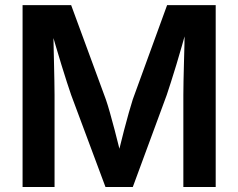

<svg xmlns="http://www.w3.org/2000/svg" viewBox="-20 -748 953 768"><path d="M70.3 0V-727.5H264.6L403.3 -350.6Q410.6 -329.6 419.7 -297.4Q428.7 -265.1 438.5 -228.3Q448.2 -191.4 456.8 -156.5Q465.3 -121.6 471.2 -95.7H443.8Q449.7 -121.1 458.3 -155.8Q466.8 -190.4 476.3 -227.3Q485.8 -264.2 495.1 -296.6Q504.4 -329.1 511.2 -350.6L648.4 -727.5H842.8V0H713.4V-368.2Q713.4 -391.6 714.1 -424.6Q714.8 -457.5 715.8 -494.9Q716.8 -532.2 717.8 -570.3Q718.8 -608.4 718.8 -642.6H729.5Q719.2 -605 707.8 -565.2Q696.3 -525.4 685.1 -488Q673.8 -450.7 663.8 -419.7Q653.8 -388.7 647 -368.2L511.2 0H401.9L264.6 -368.2Q257.3 -388.7 247.6 -419.2Q237.8 -449.7 226.3 -486.8Q214.8 -523.9 203.1 -564Q191.4 -604 180.2 -642.6H192.9Q193.4 -610.4 194.3 -572.5Q195.3 -534.7 196 -497.1Q196.8 -459.5 197.5 -425.8Q198.2 -392.1 198.2 -368.2V0Z"/></svg>

Font: Inter 18pt SemiBold
Style: Regular
Weight: 600
Designer: Rasmus Andersson
Foundry: rsms
Version: Version 4.001;git-66647c0bb